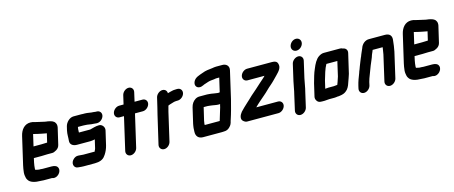

<svg xmlns="http://www.w3.org/2000/svg" viewBox="-47 -1328 4882 2065"><g transform="rotate(-15 2394.0 -296.0)"><path d="M331 -310H244L274 -440C290 -438 305 -431 320 -429C347 -424 371 -417 399 -413L416 -410H419L396 -312H393C381 -312 346 -310 331 -310ZM365 -190H418C432 -189 448 -195 468 -207C488 -219 500 -236 505 -257L548 -441C551 -460 550 -477 540 -492C526 -517 497 -524 462 -531L445 -533C419 -536 396 -545 370 -549C354 -551 338 -558 323 -560C308 -565 295 -568 277 -568C210 -568 169 -516 154 -449L83 -142C80 -129 78 -117 76 -106C71 -75 68 -53 72 -29C75 -9 77 3 87 18C107 54 161 68 225 68C234 68 245 70 255 70H348L355 72C404 88 461 28 444 -17C436 -41 411 -52 375 -52H277C269 -53 261 -54 252 -54H238C232 -55 228 -55 225 -56L211 -59C206 -60 201 -61 198 -62H197C197 -65 195 -71 196 -76C198 -96 199 -118 205 -143L215 -188H302C317 -188 351 -190 365 -190Z M998 -497H987C978 -498 970 -499 963 -500C930 -500 902 -510 868 -510H849C842 -511 835 -511 828 -511H743C697 -511 656 -467 646 -425L636 -383C627 -342 631 -308 627 -270C623 -230 655 -206 700 -206H851C869 -206 884 -210 900 -213L878 -118C876 -110 871 -100 867 -93C867 -91 867 -89 865 -86H738C720 -86 706 -90 687 -90H681C664 -91 648 -85 633 -73C585 -35 598 30 651 32H657C659 32 661 32 664 33L686 35C694 36 702 36 710 36H835C885 36 928 22 951 -14L960 -26C977 -51 992 -85 1000 -118L1037 -277C1045 -311 1018 -348 983 -348C945 -348 914 -336 880 -328H755C753 -331 754 -340 755 -343C755 -354 755 -370 758 -383L760 -389H817C824 -388 831 -388 838 -388C870 -388 899 -378 931 -378C941 -378 954 -375 964 -375H970C1003 -375 1037 -403 1045 -436C1053 -469 1031 -497 998 -497Z M1319 -594 1296 -495H1247C1214 -495 1180 -467 1172 -434C1164 -401 1186 -373 1219 -373H1268L1184 -8C1176 25 1198 53 1231 53C1264 53 1298 25 1306 -8L1390 -371H1478C1511 -371 1545 -399 1553 -432C1561 -465 1539 -493 1506 -493H1418L1441 -594C1449 -627 1427 -655 1394 -655C1361 -655 1327 -627 1319 -594Z M1945 -446C1953 -479 1931 -507 1898 -507H1888C1881 -507 1874 -507 1868 -506C1859 -506 1849 -505 1838 -502C1820 -497 1805 -495 1788 -489C1788 -515 1770 -537 1739 -537C1707 -537 1672 -509 1664 -476L1640 -374C1634 -350 1626 -319 1620 -293L1547 21C1539 54 1562 82 1595 82C1628 82 1661 54 1669 21L1742 -295C1747 -316 1754 -339 1759 -359C1769 -364 1787 -370 1799 -373C1813 -377 1832 -384 1846 -384C1850 -385 1855 -385 1860 -385H1870C1903 -385 1937 -413 1945 -446Z M2312 -352C2309 -352 2305 -352 2302 -353C2282 -356 2256 -359 2237 -363L2217 -365C2208 -366 2200 -367 2191 -367H2105C2089 -367 2073 -362 2059 -353C2032 -335 2014 -310 2005 -273L1965 -101C1963 -93 1962 -85 1961 -78L1958 -56C1957 -44 1956 -24 1956 -13C1954 32 1979 66 2031 66H2241C2248 66 2255 66 2262 65C2290 65 2311 57 2329 38C2350 18 2357 1 2363 -27C2364 -31 2366 -36 2368 -42C2379 -76 2387 -101 2397 -138C2406 -174 2418 -215 2427 -252L2497 -556C2507 -601 2476 -631 2432 -631H2362C2347 -631 2332 -628 2320 -626C2280 -622 2240 -618 2207 -604C2166 -589 2117 -578 2098 -536C2081 -499 2098 -470 2126 -464C2147 -459 2164 -467 2183 -475L2185 -477C2198 -481 2216 -487 2230 -492C2254 -501 2280 -503 2307 -505C2316 -507 2326 -509 2334 -509H2365L2329 -354C2323 -353 2320 -352 2312 -352ZM2085 -87C2085 -92 2086 -96 2087 -101L2121 -245H2164C2167 -245 2170 -245 2174 -244L2193 -242C2200 -241 2207 -240 2216 -239C2239 -236 2258 -230 2284 -230C2289 -230 2295 -230 2300 -231C2296 -220 2295 -209 2292 -198C2277 -149 2263 -101 2249 -56H2082C2082 -66 2082 -76 2085 -87Z M2651 -401H2840C2821 -379 2796 -361 2775 -341C2735 -303 2691 -266 2650 -230C2627 -209 2607 -187 2584 -168C2556 -144 2531 -117 2505 -91C2479 -60 2465 -19 2489 5C2504 19 2518 26 2532 26H2881C2914 26 2948 -2 2956 -35C2964 -68 2942 -96 2909 -96H2667C2685 -113 2702 -132 2722 -148C2739 -163 2763 -184 2781 -199C2814 -226 2846 -262 2878 -288C2908 -313 2938 -346 2965 -373C2995 -405 3034 -440 3017 -490C3009 -514 2990 -523 2956 -523H2679C2646 -523 2612 -495 2604 -462C2596 -429 2618 -401 2651 -401Z M3168 -448 3126 -265C3115 -218 3109 -168 3097 -123L3059 45C3051 78 3073 106 3106 106C3139 106 3173 78 3181 45L3219 -121C3232 -168 3237 -217 3248 -265L3290 -448C3298 -481 3277 -509 3244 -509C3211 -509 3176 -481 3168 -448ZM3194 -636C3186 -602 3209 -573 3243 -573C3277 -573 3310 -600 3318 -634C3326 -669 3303 -698 3268 -698C3234 -698 3202 -670 3194 -636Z M3532 -100H3472C3461 -100 3446 -97 3435 -97L3455 -183C3473 -244 3489 -304 3516 -352H3638L3601 -190C3598 -183 3597 -178 3596 -175C3594 -169 3592 -162 3589 -154L3582 -133L3574 -112C3573 -109 3573 -107 3571 -104C3558 -104 3545 -100 3532 -100ZM3448 22H3504C3515 22 3532 20 3543 18H3555C3564 17 3574 16 3586 13C3591 11 3596 10 3601 9C3621 4 3640 -9 3658 -29C3678 -54 3688 -85 3699 -119L3707 -141C3713 -158 3716 -165 3722 -186L3773 -405C3781 -438 3760 -463 3730 -466C3722 -471 3712 -474 3701 -474H3520C3501 -474 3482 -467 3462 -454C3426 -430 3402 -382 3383 -335C3362 -290 3349 -237 3334 -185L3301 -43C3298 -28 3301 -13 3311 2C3325 23 3340 26 3373 26H3396C3410 26 3432 22 3448 22Z M3903 -7 3909 -34C3910 -39 3911 -46 3915 -57C3917 -66 3920 -75 3923 -83C3937 -124 3958 -171 3972 -212C3986 -249 4005 -284 4015 -320L4020 -332C4026 -343 4029 -354 4034 -365L4035 -369H4147L4144 -347C4141 -331 4139 -311 4135 -292L4070 -8C4062 25 4084 53 4117 53C4150 53 4184 25 4192 -8L4257 -291C4266 -331 4270 -373 4274 -408C4283 -460 4259 -491 4205 -491H4030C3984 -493 3945 -458 3932 -415C3924 -399 3919 -388 3913 -372C3908 -360 3901 -345 3897 -332L3892 -322C3880 -296 3868 -260 3856 -232L3845 -202C3840 -191 3835 -179 3831 -165C3815 -124 3798 -81 3787 -34L3781 -7C3773 26 3795 54 3828 54C3861 54 3895 26 3903 -7Z M4570 -310H4483L4513 -440C4529 -438 4544 -431 4559 -429C4586 -424 4610 -417 4638 -413L4655 -410H4658L4635 -312H4632C4620 -312 4585 -310 4570 -310ZM4604 -190H4657C4671 -189 4687 -195 4707 -207C4727 -219 4739 -236 4744 -257L4787 -441C4790 -460 4789 -477 4779 -492C4765 -517 4736 -524 4701 -531L4684 -533C4658 -536 4635 -545 4609 -549C4593 -551 4577 -558 4562 -560C4547 -565 4534 -568 4516 -568C4449 -568 4408 -516 4393 -449L4322 -142C4319 -129 4317 -117 4315 -106C4310 -75 4307 -53 4311 -29C4314 -9 4316 3 4326 18C4346 54 4400 68 4464 68C4473 68 4484 70 4494 70H4587L4594 72C4643 88 4700 28 4683 -17C4675 -41 4650 -52 4614 -52H4516C4508 -53 4500 -54 4491 -54H4477C4471 -55 4467 -55 4464 -56L4450 -59C4445 -60 4440 -61 4437 -62H4436C4436 -65 4434 -71 4435 -76C4437 -96 4438 -118 4444 -143L4454 -188H4541C4556 -188 4590 -190 4604 -190Z"/></g></svg>

Font: Electronic
Style: TiIt
Weight: 900
Version: Version 1.011